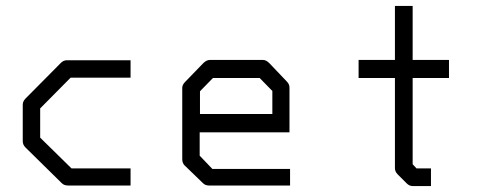

<svg xmlns="http://www.w3.org/2000/svg" viewBox="-20 -679 1660 650"><path d="M422 -475V-416H219L116 -312V-213L222 -109H422V-51H210Q197 -51 189 -59L66 -180Q57 -189 57 -201V-324Q57 -336 66 -345L186 -466Q195 -475 206 -475Z M656 -231V-152L699 -107H962V-51H687Q675 -51 667 -59L605 -119Q597 -127 597 -140V-382Q597 -392 607 -402L668 -465Q679 -476 690 -476H871Q881 -476 892 -465L951 -403Q960 -394 960 -383V-231ZM657 -293H902V-371L859 -415H701L657 -370Z M1377 -123 1390 -109H1439V-49H1378Q1366 -49 1357 -58L1326 -89Q1317 -98 1317 -110V-415H1194V-476H1317V-659H1377V-476H1500V-415H1377Z"/></svg>

Font: IBM 3270
Style: Regular
Weight: 400
Monospace: yes
Version: Version 2.3.1